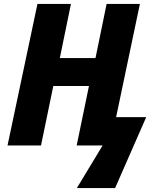

<svg xmlns="http://www.w3.org/2000/svg" viewBox="-20 -734 789 969"><path d="M368 215 498 0H367L429 -300H249L187 0H18L169 -714H338L282 -441H462L518 -714H686L566 -143H718L561 215Z"/></svg>

Font: Noto Sans Disp ExtBd
Style: Italic
Weight: 800
Italic angle: -12°
Designer: Monotype Design Team
Foundry: Monotype Imaging Inc.
Version: Version 2.000;GOOG;noto-source:20170915:90ef993387c0